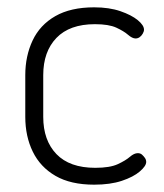

<svg xmlns="http://www.w3.org/2000/svg" viewBox="-20 -498 447 524"><path d="M237 6Q173 6 131.5 -18Q90 -42 69.5 -84Q49 -126 49 -179V-293Q49 -345 69 -387.5Q89 -430 131 -454Q173 -478 237 -478Q278 -478 308.5 -467.5Q339 -457 356 -443Q373 -429 373 -417Q373 -412 369.5 -406Q366 -400 361 -396.5Q356 -393 350 -393Q341 -393 329.5 -403Q318 -413 297.5 -422.5Q277 -432 239 -432Q170 -432 134 -394.5Q98 -357 98 -293V-179Q98 -115 134 -77.5Q170 -40 240 -40Q280 -40 301.5 -50Q323 -60 334.5 -70Q346 -80 356 -80Q363 -80 367.5 -76Q372 -72 375.5 -67Q379 -62 379 -56Q379 -45 361.5 -30Q344 -15 312.5 -4.5Q281 6 237 6Z"/></svg>

Font: Dosis ExtraLight Light
Style: Regular
Weight: 300
Version: Version 3.001; ttfautohint (v1.8.2)